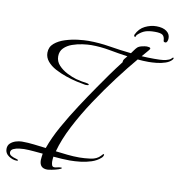

<svg xmlns="http://www.w3.org/2000/svg" viewBox="-125 -838 993 1042"><g transform="rotate(10 371.0 -316.5)"><path d="M653 -751Q689 -751 709 -736.5Q729 -722 729 -699Q729 -688 725.5 -680.5Q722 -673 716 -673Q705 -673 705 -681Q704 -703 693 -711.5Q682 -720 650 -720Q618 -720 597.5 -713Q577 -706 556 -686Q554 -684 552.5 -679Q551 -674 549 -674Q545 -674 543.5 -677.5Q542 -681 543 -685Q560 -721 591 -736Q622 -751 653 -751ZM204 118Q161 118 161 73Q161 64 162.5 55Q164 46 165 37Q140 35 113.5 32.5Q87 30 61 30Q52 30 35 32Q18 34 3.5 40.5Q-11 47 -11 61Q-11 73 1.5 79.5Q14 86 26.5 89Q39 92 39 96Q39 98 36.5 98.5Q34 99 32 99Q10 99 -11.5 84.5Q-33 70 -33 46Q-33 26 -20.5 14.5Q-8 3 9.5 -2.5Q27 -8 43 -8Q76 -8 109.5 -4Q143 0 176 4Q197 -56 233.5 -121Q270 -186 311.5 -249.5Q353 -313 389 -365Q417 -406 446 -446.5Q475 -487 506 -527Q505 -537 512.5 -546.5Q520 -556 526 -563Q476 -570 425 -579.5Q374 -589 323 -589Q303 -589 274.5 -585Q246 -581 219 -571.5Q192 -562 174 -544Q156 -526 156 -498Q156 -470 175.5 -449Q195 -428 222.5 -414Q250 -400 274 -393Q290 -389 305.5 -386Q321 -383 337 -381Q339 -380 342.5 -379Q346 -378 346 -375Q346 -372 341.5 -371.5Q337 -371 335 -371H327Q308 -374 279 -380.5Q250 -387 218 -398Q186 -409 158 -424Q130 -439 112.5 -460Q95 -481 95 -507Q95 -539 118.5 -559Q142 -579 177 -590Q212 -601 246.5 -605Q281 -609 303 -609Q362 -609 422.5 -599Q483 -589 542 -583Q548 -591 555 -601Q562 -611 569 -618Q577 -626 594 -630Q611 -634 621 -634Q625 -634 633 -632.5Q641 -631 641 -625Q641 -623 632.5 -612.5Q624 -602 614.5 -591.5Q605 -581 602 -577Q619 -576 636.5 -575.5Q654 -575 671 -575Q683 -575 701 -575.5Q719 -576 736.5 -580Q754 -584 763 -592Q768 -599 773 -599Q775 -599 775 -596Q775 -595 774 -593Q773 -591 772 -589Q760 -574 736.5 -566Q713 -558 687.5 -555.5Q662 -553 644 -553Q614 -553 584 -556Q539 -503 486 -433Q433 -363 381.5 -285.5Q330 -208 290.5 -131.5Q251 -55 233 12Q265 16 298 19.5Q331 23 364 23Q391 23 425.5 18.5Q460 14 479 -7Q481 -9 485 -13.5Q489 -18 492 -18Q494 -18 494 -15Q494 -10 490.5 -4.5Q487 1 483 4Q463 22 434 31.5Q405 41 374 44.5Q343 48 316 48Q294 48 271 46.5Q248 45 225 43Q224 50 223.5 56.5Q223 63 223 70Q223 79 226 89Q229 99 240 99Q248 99 256.5 96.5Q265 94 274 94Q275 94 278 94Q281 94 281 96Q281 100 264.5 105.5Q248 111 229.5 114.5Q211 118 204 118Z"/></g></svg>

Font: Bonheur Royale
Style: Regular
Weight: 400
Designer: Robert E. Leuschke
Foundry: Robert E. Leuschke
Version: Version 1.010; ttfautohint (v1.8.3)